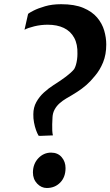

<svg xmlns="http://www.w3.org/2000/svg" viewBox="-20 -906 538 936"><path d="M168 -244.5Q161.5 -255.5 155.5 -272.2Q149.5 -289 145.8 -309Q142 -329 142.5 -349Q142.5 -382 157 -408.2Q171.5 -434.5 194 -455Q216.5 -475.5 241.5 -491.5Q276 -513 302 -532.8Q328 -552.5 341.5 -569Q346.5 -577.5 350 -589.2Q353.5 -601 355.5 -615Q357.5 -629 357.5 -643Q359 -690.5 341.5 -722.2Q324 -754 291.2 -769.8Q258.5 -785.5 212.5 -785.5Q179.5 -785.5 147.5 -777.8Q115.5 -770 99.5 -761L117 -838.5Q122.5 -843.5 144 -854.5Q165.5 -865.5 199.8 -875.5Q234 -885.5 278 -885.5Q343.5 -885.5 386.2 -867.5Q429 -849.5 453.5 -820.5Q478 -791.5 488 -757Q498 -722.5 498 -689Q498 -640 482.5 -602Q467 -564 442.5 -535.5Q421.5 -509.5 400.5 -491.2Q379.5 -473 355.8 -457.8Q332 -442.5 303 -426Q285 -415.5 270 -402Q255 -388.5 246 -371.5Q237 -354.5 236 -334.5Q235 -317 234.5 -300Q234 -283 234.8 -269Q235.5 -255 238 -246L174.5 -243.5ZM140.5 -65.5Q141 -107.5 167 -134.8Q193 -162 229 -162Q261.5 -162 280.5 -140Q299.5 -118 299.5 -86.5Q299.5 -42.5 273.5 -16Q247.5 10.5 208 10.5Q181.5 10.5 161 -11Q140.5 -32.5 140.5 -65.5Z"/></svg>

Font: Merriweather 60pt Black
Style: Italic
Weight: 900
Italic angle: -7.8°
Version: Version 2.101